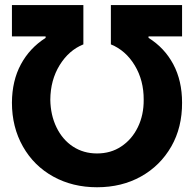

<svg xmlns="http://www.w3.org/2000/svg" viewBox="-20 -748 786 777"><path d="M28.3 -332.5Q28.8 -421.4 64.5 -487.5Q100.1 -553.7 164.6 -594.7V-600.6H28.3V-727.5H317.4V-568.4Q258.8 -544.9 221.4 -484.4Q184.1 -423.8 183.6 -344.2Q184.6 -282.2 208.5 -232.9Q232.9 -182.6 275.4 -154.8Q317.9 -127 372.6 -127Q428.7 -127 470.7 -155.3Q513.7 -183.6 537.8 -233.2Q562 -282.7 561.5 -344.2Q562 -422.4 525.4 -483.2Q488.8 -543.9 428.7 -568.4V-727.5H716.8V-600.6H581.1V-594.7Q645.5 -554.7 681.2 -488Q716.8 -421.4 716.8 -332.5Q717.3 -232.4 673.3 -155.3Q628.4 -77.1 550.5 -33.7Q472.7 9.8 372.6 9.8Q273.9 9.8 195.6 -33.4Q117.2 -76.7 72.8 -155Q28.3 -233.4 28.3 -332.5Z"/></svg>

Font: Inter Tight Stencil
Style: Bold
Weight: 700
Designer: Rasmus Andersson
Foundry: rsms
Version: Version 3.004;Glyphs 3.1.2 (3151)